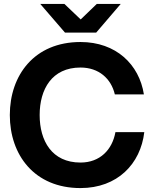

<svg xmlns="http://www.w3.org/2000/svg" viewBox="-20 -946 785 978"><path d="M390 12C578 12 696 -111 715 -273H568C552 -184 490 -118 390 -118C244 -118 182 -229 182 -360C182 -491 244 -602 390 -602C483 -602 546 -546 565 -465H713C689 -618 571 -732 390 -732C155 -732 30 -563 30 -360C30 -157 155 12 390 12ZM185 -926 311 -780H470L595 -926H473L391 -847L308 -926Z"/></svg>

Font: Aspekta 650
Style: Regular
Weight: 650
Designer: Ivo Dolenc
Version: Version 2.000